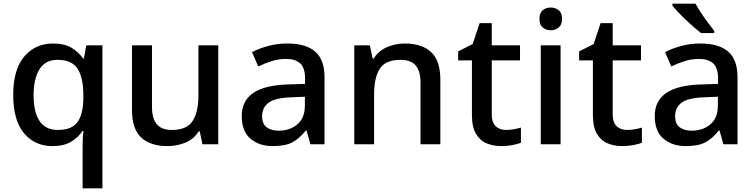

<svg xmlns="http://www.w3.org/2000/svg" viewBox="-20 -786 4117 1046"><path d="M430 11Q430 -8 431 -31Q432 -54 435 -72H429Q407 -38 367.5 -14Q328 10 266 10Q170 10 111 -60Q52 -130 52 -269Q52 -407 112 -478Q172 -549 269 -549Q331 -549 370 -525.5Q409 -502 433 -467H437L450 -539H538V240H430ZM295 -78Q371 -78 402 -120.5Q433 -163 434 -250V-268Q434 -362 403 -411Q372 -460 293 -460Q227 -460 195 -408.5Q163 -357 163 -267Q163 -176 195.5 -127Q228 -78 295 -78Z M1169 -539V0H1083L1068 -71H1063Q1037 -29 991 -9.5Q945 10 893 10Q799 10 749 -37Q699 -84 699 -187V-539H808V-203Q808 -141 834 -109.5Q860 -78 916 -78Q998 -78 1029.5 -127Q1061 -176 1061 -268V-539Z M1545 -549Q1647 -549 1697.5 -504.5Q1748 -460 1748 -365V0H1671L1650 -75H1646Q1611 -31 1572.5 -10.5Q1534 10 1466 10Q1393 10 1345 -30Q1297 -70 1297 -154Q1297 -236 1359 -279Q1421 -322 1549 -326L1642 -329V-358Q1642 -417 1615 -441Q1588 -465 1539 -465Q1498 -465 1460 -453Q1422 -441 1387 -424L1353 -502Q1391 -522 1441 -535.5Q1491 -549 1545 -549ZM1569 -256Q1478 -253 1443 -226.5Q1408 -200 1408 -153Q1408 -111 1433 -92.5Q1458 -74 1498 -74Q1559 -74 1600 -108.5Q1641 -143 1641 -212V-259Z M2185 -549Q2278 -549 2328.5 -502.5Q2379 -456 2379 -351V0H2271V-335Q2271 -398 2245 -429Q2219 -460 2162 -460Q2080 -460 2049 -411.5Q2018 -363 2018 -271V0H1910V-539H1995L2010 -467H2016Q2042 -509 2088 -529Q2134 -549 2185 -549Z M2737 -78Q2758 -78 2780 -82Q2802 -86 2818 -91V-9Q2801 -1 2771.5 4.5Q2742 10 2712 10Q2668 10 2631.5 -5Q2595 -20 2573 -57Q2551 -94 2551 -161V-457H2476V-506L2555 -546L2593 -660H2659V-539H2813V-457H2659V-162Q2659 -119 2680.5 -98.5Q2702 -78 2737 -78Z M3034 -539V0H2926V-539ZM2981 -745Q3005 -745 3023.5 -730.5Q3042 -716 3042 -683Q3042 -651 3023.5 -636Q3005 -621 2981 -621Q2955 -621 2937 -636Q2919 -651 2919 -683Q2919 -716 2937 -730.5Q2955 -745 2981 -745Z M3396 -78Q3417 -78 3439 -82Q3461 -86 3477 -91V-9Q3460 -1 3430.5 4.5Q3401 10 3371 10Q3327 10 3290.5 -5Q3254 -20 3232 -57Q3210 -94 3210 -161V-457H3135V-506L3214 -546L3252 -660H3318V-539H3472V-457H3318V-162Q3318 -119 3339.5 -98.5Q3361 -78 3396 -78Z M3795 -549Q3897 -549 3947.5 -504.5Q3998 -460 3998 -365V0H3921L3900 -75H3896Q3861 -31 3822.5 -10.5Q3784 10 3716 10Q3643 10 3595 -30Q3547 -70 3547 -154Q3547 -236 3609 -279Q3671 -322 3799 -326L3892 -329V-358Q3892 -417 3865 -441Q3838 -465 3789 -465Q3748 -465 3710 -453Q3672 -441 3637 -424L3603 -502Q3641 -522 3691 -535.5Q3741 -549 3795 -549ZM3819 -256Q3728 -253 3693 -226.5Q3658 -200 3658 -153Q3658 -111 3683 -92.5Q3708 -74 3748 -74Q3809 -74 3850 -108.5Q3891 -143 3891 -212V-259ZM3769 -766Q3781 -744 3799 -716.5Q3817 -689 3836.5 -663Q3856 -637 3871 -618V-606H3799Q3781 -620 3758.5 -639.5Q3736 -659 3713.5 -680.5Q3691 -702 3672.5 -722Q3654 -742 3643 -756V-766Z"/></svg>

Font: Noto Sans NKo Unjoined Medium
Style: Regular
Weight: 500
Designer: Monotype Design Team
Foundry: Monotype Imaging Inc.
Version: Version 2.004